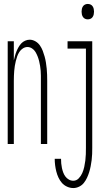

<svg xmlns="http://www.w3.org/2000/svg" viewBox="-20 -729 540 972"><path d="M19 0V-520H50V-423Q53 -435 56 -446.5Q59 -458 63.5 -469Q68 -480 74 -490.5Q80 -501 88 -509.5Q96 -518 107.5 -523Q119 -528 130 -528Q145 -528 159 -520Q173 -512 182 -499Q191 -486 196.5 -471.5Q202 -457 206 -442.5Q210 -428 212.5 -412.5Q215 -397 216.5 -381.5Q218 -366 218.5 -350.5Q219 -335 219 -320V0H187V-320Q187 -333 187 -345.5Q187 -358 186 -370.5Q185 -383 183 -395.5Q181 -408 178 -420Q175 -432 170.5 -443.5Q166 -455 159.5 -466Q153 -477 142 -484Q131 -491 119 -491Q107 -491 96 -484Q85 -477 78 -466Q71 -455 67 -443.5Q63 -432 60 -420Q57 -408 55 -395.5Q53 -383 52 -370.5Q51 -358 50.5 -345.5Q50 -333 50 -320V0ZM424 -631Q417 -631 410.5 -634Q404 -637 400 -643Q396 -649 394.5 -656Q393 -663 393 -670Q393 -677 394.5 -684Q396 -691 400 -697Q404 -703 410.5 -706Q417 -709 424 -709Q432 -709 438.5 -706Q445 -703 449 -697Q453 -691 454.5 -684Q456 -677 456 -670Q456 -663 454.5 -656Q453 -649 449 -643Q445 -637 438.5 -634Q432 -631 424 -631ZM351 223Q335 223 319.5 216Q304 209 293.5 197Q283 185 276 170Q269 155 265 139Q261 123 259 107Q257 91 257 75H289Q289 87 290 98.5Q291 110 293.5 121.5Q296 133 300 144Q304 155 311 164.5Q318 174 328.5 180Q339 186 351 186Q367 186 378.5 174Q390 162 396.5 147Q403 132 406.5 116Q410 100 412 84Q414 68 414.5 52Q415 36 415 20V-483H322V-520H447V20Q447 35 446.5 50.5Q446 66 444 81.5Q442 97 439 112.5Q436 128 431.5 142.5Q427 157 420.5 171Q414 185 404.5 197Q395 209 380.5 216Q366 223 351 223Z"/></svg>

Font: Iosevka Term Curly Extralight
Style: Regular
Weight: 200
Designer: Belleve Invis
Foundry: Belleve Invis
Version: Version 32.3.0